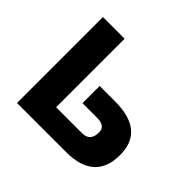

<svg xmlns="http://www.w3.org/2000/svg" viewBox="-129 -662 810 810"><g transform="rotate(45 276.5 -256.5)"><path d="M190.4 -512.7V-104H345.7Q393.6 -104 393.6 -157.2Q393.6 -194.8 343.8 -194.8H256.8V-297.4H348.1Q523.9 -297.4 523.9 -152.8Q523.9 0 354 0H61V-512.7Z"/></g></svg>

Font: SansationBold
Style: Bold
Weight: 700
Designer: Bernd Montag
Version: Version 1.301